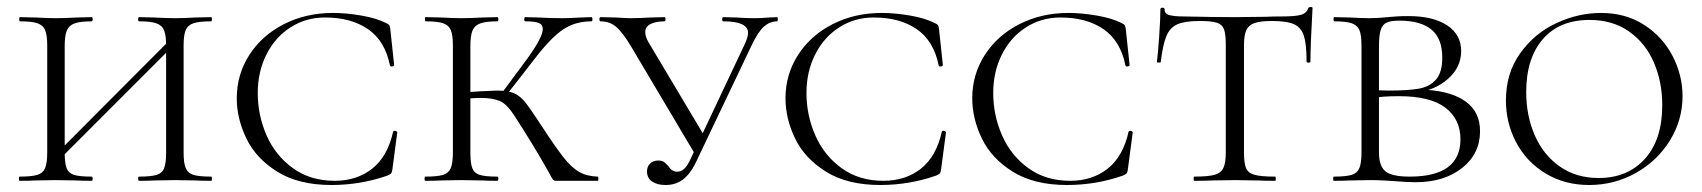

<svg xmlns="http://www.w3.org/2000/svg" viewBox="-20 -517 4868 549"><path d="M378 -456Q375 -456 375 -462Q375 -468 378 -468L420 -467Q458 -465 481 -465Q502 -465 540 -467L584 -468Q586 -468 586 -462Q586 -456 584 -456Q549 -456 533 -450.5Q517 -445 511 -431Q505 -417 505 -387V-81Q505 -51 511 -36.5Q517 -22 533 -17Q549 -12 584 -12Q586 -12 586 -6Q586 0 584 0Q556 0 540 -1L481 -2L420 -1Q405 0 378 0Q375 0 375 -6Q375 -12 378 -12Q412 -12 428 -17Q444 -22 449.5 -36.5Q455 -51 455 -81V-385Q455 -415 449.5 -429.5Q444 -444 428 -450Q412 -456 378 -456ZM129 -65 476 -413 489 -400 142 -53ZM37 -456Q35 -456 35 -462Q35 -468 37 -468L81 -467Q117 -465 139 -465Q164 -465 200 -467L242 -468Q245 -468 245 -462Q245 -456 242 -456Q209 -456 193 -450Q177 -444 171 -429.5Q165 -415 165 -385V-81Q165 -50 170.5 -36Q176 -22 191.5 -17Q207 -12 242 -12Q245 -12 245 -6Q245 0 242 0Q215 0 200 -1L139 -2L80 -1Q64 0 36 0Q34 0 34 -6Q34 -12 36 -12Q71 -12 87 -17Q103 -22 109 -36.5Q115 -51 115 -81V-387Q115 -417 109 -431Q103 -445 87 -450.5Q71 -456 37 -456Z M1084 -451Q1091 -448 1093 -445Q1095 -442 1096 -434L1107 -331Q1107 -328 1101.5 -327Q1096 -326 1095 -330Q1081 -400 1032.5 -433.5Q984 -467 909 -467Q855 -467 811 -439Q767 -411 742 -361.5Q717 -312 717 -251Q717 -188 742 -130.5Q767 -73 817 -36.5Q867 0 937 0Q1000 0 1044 -34.5Q1088 -69 1104 -140Q1104 -143 1109 -143Q1111 -143 1113.5 -141.5Q1116 -140 1116 -139L1102 -33Q1101 -25 1099 -22Q1097 -19 1088 -15Q1011 12 928 12Q834 12 773 -26Q712 -64 684.5 -121Q657 -178 657 -236Q657 -304 693 -360Q729 -416 792 -448Q855 -480 932 -480Q970 -480 1013.5 -472.5Q1057 -465 1084 -451Z M1551 -21Q1521 -75 1479 -142Q1474 -150 1452 -184.5Q1430 -219 1409.5 -228Q1389 -237 1354 -237Q1344 -237 1310 -235L1309 -253L1354 -256Q1392 -258 1402 -258Q1432 -258 1449.5 -250.5Q1467 -243 1481.5 -225Q1496 -207 1526 -161Q1567 -98 1590.5 -68Q1614 -38 1636 -25.5Q1658 -13 1689 -12Q1691 -12 1691 -6Q1691 0 1689 0H1569Q1564 0 1560.5 -4.5Q1557 -9 1551 -21ZM1196 -12Q1231 -12 1247 -17Q1263 -22 1269 -36.5Q1275 -51 1275 -81V-387Q1275 -417 1269 -431Q1263 -445 1247 -450.5Q1231 -456 1197 -456Q1195 -456 1195 -462Q1195 -468 1197 -468L1241 -467Q1277 -465 1299 -465Q1324 -465 1360 -467L1402 -468Q1405 -468 1405 -462Q1405 -456 1402 -456Q1369 -456 1353 -450Q1337 -444 1331 -429.5Q1325 -415 1325 -385V-81Q1325 -50 1330.5 -36Q1336 -22 1351.5 -17Q1367 -12 1402 -12Q1405 -12 1405 -6Q1405 0 1402 0Q1375 0 1360 -1L1299 -2L1240 -1Q1224 0 1196 0Q1194 0 1194 -6Q1194 -12 1196 -12ZM1409 -243 1489 -351Q1532 -411 1532 -434Q1532 -447 1520 -451.5Q1508 -456 1482 -456Q1479 -456 1479 -462Q1479 -468 1482 -468L1520 -467Q1554 -465 1587 -465Q1611 -465 1641 -467L1671 -468Q1674 -468 1674 -462Q1674 -456 1671 -456Q1624 -456 1589 -432Q1554 -408 1509 -349L1421 -236Z M1697 -456Q1694 -456 1694 -462Q1694 -468 1697 -468L1740 -467Q1770 -465 1782 -465Q1807 -465 1841 -467L1880 -468Q1883 -468 1883 -462Q1883 -456 1880 -456Q1856 -456 1840.5 -448.5Q1825 -441 1825 -425Q1825 -412 1835 -395L1996 -125L1968 -75L1784 -385Q1760 -425 1741.5 -440.5Q1723 -456 1697 -456ZM2119 -423Q2119 -456 2048 -456Q2045 -456 2045 -462Q2045 -468 2048 -468L2085 -467Q2113 -465 2136 -465Q2157 -465 2179 -467L2202 -468Q2204 -468 2204 -462Q2204 -456 2202 -456Q2182 -456 2165 -441.5Q2148 -427 2129 -387L1968 -49Q1953 -19 1932.5 -3.5Q1912 12 1883 12Q1859 12 1844.5 2Q1830 -8 1830 -27Q1830 -40 1838.5 -49Q1847 -58 1862 -58Q1873 -58 1878.5 -54Q1884 -50 1892 -41Q1901 -26 1917 -26Q1937 -26 1952 -57L2111 -394Q2119 -412 2119 -423Z M2653 -451Q2660 -448 2662 -445Q2664 -442 2665 -434L2676 -331Q2676 -328 2670.5 -327Q2665 -326 2664 -330Q2650 -400 2601.5 -433.5Q2553 -467 2478 -467Q2424 -467 2380 -439Q2336 -411 2311 -361.5Q2286 -312 2286 -251Q2286 -188 2311 -130.5Q2336 -73 2386 -36.5Q2436 0 2506 0Q2569 0 2613 -34.5Q2657 -69 2673 -140Q2673 -143 2678 -143Q2680 -143 2682.5 -141.5Q2685 -140 2685 -139L2671 -33Q2670 -25 2668 -22Q2666 -19 2657 -15Q2580 12 2497 12Q2403 12 2342 -26Q2281 -64 2253.5 -121Q2226 -178 2226 -236Q2226 -304 2262 -360Q2298 -416 2361 -448Q2424 -480 2501 -480Q2539 -480 2582.5 -472.5Q2626 -465 2653 -451Z M3187 -451Q3194 -448 3196 -445Q3198 -442 3199 -434L3210 -331Q3210 -328 3204.5 -327Q3199 -326 3198 -330Q3184 -400 3135.5 -433.5Q3087 -467 3012 -467Q2958 -467 2914 -439Q2870 -411 2845 -361.5Q2820 -312 2820 -251Q2820 -188 2845 -130.5Q2870 -73 2920 -36.5Q2970 0 3040 0Q3103 0 3147 -34.5Q3191 -69 3207 -140Q3207 -143 3212 -143Q3214 -143 3216.5 -141.5Q3219 -140 3219 -139L3205 -33Q3204 -25 3202 -22Q3200 -19 3191 -15Q3114 12 3031 12Q2937 12 2876 -26Q2815 -64 2787.5 -121Q2760 -178 2760 -236Q2760 -304 2796 -360Q2832 -416 2895 -448Q2958 -480 3035 -480Q3073 -480 3116.5 -472.5Q3160 -465 3187 -451Z M3299 -340Q3299 -338 3293.5 -338Q3288 -338 3288 -340Q3291 -362 3294.5 -412.5Q3298 -463 3298 -490Q3298 -495 3304 -495Q3310 -495 3310 -490Q3310 -477 3325 -473.5Q3340 -470 3362 -470Q3450 -468 3513 -468L3600 -469Q3618 -470 3647 -470Q3683 -470 3699.5 -474.5Q3716 -479 3721 -494Q3723 -497 3728 -497Q3733 -497 3733 -494Q3727 -386 3727 -340Q3727 -338 3721.5 -338Q3716 -338 3716 -340Q3716 -390 3708.5 -414Q3701 -438 3680.5 -447.5Q3660 -457 3617 -457Q3584 -457 3567 -451Q3550 -445 3543.5 -430.5Q3537 -416 3537 -387V-81Q3537 -50 3543 -36Q3549 -22 3567.5 -17Q3586 -12 3626 -12Q3628 -12 3628 -6Q3628 0 3626 0Q3595 0 3578 -1L3510 -2L3445 -1Q3427 0 3395 0Q3393 0 3393 -6Q3393 -12 3395 -12Q3434 -12 3452.5 -17Q3471 -22 3478 -36.5Q3485 -51 3485 -81V-389Q3485 -419 3480 -433Q3475 -447 3459.5 -452Q3444 -457 3410 -457Q3368 -457 3346.5 -447.5Q3325 -438 3315 -413.5Q3305 -389 3299 -340Z M4212 -142Q4212 -77 4160.5 -36.5Q4109 4 4028 4Q4003 4 3968 1Q3955 0 3936.5 -1Q3918 -2 3896 -2L3839 -1Q3822 0 3794 0Q3792 0 3792 -6Q3792 -12 3794 -12Q3829 -12 3845 -17Q3861 -22 3867 -36.5Q3873 -51 3873 -81V-387Q3873 -417 3867 -431Q3861 -445 3845 -450.5Q3829 -456 3795 -456Q3793 -456 3793 -462Q3793 -468 3795 -468L3839 -467Q3875 -465 3896 -465Q3921 -465 3948 -468Q3958 -469 3972.5 -470Q3987 -471 4007 -471Q4078 -471 4118 -444.5Q4158 -418 4158 -371Q4158 -325 4121 -292Q4084 -259 4026 -251L4061 -260Q4133 -255 4172.5 -225.5Q4212 -196 4212 -142ZM3923 -385V-256L3902 -261Q3919 -258 3950 -258Q4006 -258 4037 -263.5Q4068 -269 4086 -289.5Q4104 -310 4104 -352Q4104 -407 4073 -432.5Q4042 -458 3981 -458Q3957 -458 3945 -452.5Q3933 -447 3928 -431.5Q3923 -416 3923 -385ZM4156 -119Q4156 -176 4113 -209Q4070 -242 3980 -242Q3929 -242 3902 -236L3923 -243V-81Q3923 -43 3941 -27.5Q3959 -12 4011 -12Q4156 -12 4156 -119Z M4286 -230Q4286 -308 4327 -365Q4368 -422 4430.5 -451Q4493 -480 4558 -480Q4628 -480 4681 -446Q4734 -412 4762.5 -357Q4791 -302 4791 -242Q4791 -174 4755 -115.5Q4719 -57 4657.5 -22.5Q4596 12 4524 12Q4454 12 4399.5 -21Q4345 -54 4315.5 -109.5Q4286 -165 4286 -230ZM4733 -216Q4733 -283 4709 -338.5Q4685 -394 4638 -427Q4591 -460 4525 -460Q4439 -460 4391.5 -405Q4344 -350 4344 -254Q4344 -186 4368.5 -130Q4393 -74 4440 -41Q4487 -8 4551 -8Q4634 -8 4683.5 -63Q4733 -118 4733 -216Z"/></svg>

Font: Cormorant SC Light
Style: Regular
Weight: 300
Designer: Christian Thalmann (Catharsis Fonts)
Foundry: Catharsis Fonts
Version: Version 4.000